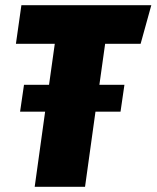

<svg xmlns="http://www.w3.org/2000/svg" viewBox="-20 -716 600 736"><path d="M519 -548H383L361 -391H457L442 -288H346L306 0H113L153 -288H57L72 -391H168L190 -548H41L62 -696H560Z"/></svg>

Font: Fira Sans Condensed Black
Style: Italic
Weight: 900
Width: 3
Italic angle: -8°
Designer: Carrois Corporate & Edenspiekermann AG
Foundry: Carrois Corporate GbR & Edenspiekermann AG
Version: Version 4.203